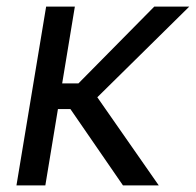

<svg xmlns="http://www.w3.org/2000/svg" viewBox="-20 -561 593 581"><path d="M206.5 -541 117.2 0H29.8L119.6 -541ZM552.7 -541 238.3 -231H122.1L134.8 -308.6H217.3L446.8 -541ZM352.1 0 191.4 -233.4 249 -303.2 460.4 0Z"/></svg>

Font: Inter 17pt
Style: Italic
Weight: 400
Italic angle: -9.3988°
Version: Version 4.001;git-66647c0bb